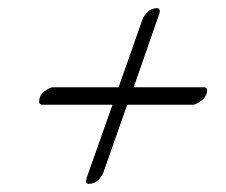

<svg xmlns="http://www.w3.org/2000/svg" viewBox="-20 -577 555 471"><path d="M329 -528Q333 -539 342.5 -548Q352 -557 365 -557Q372 -557 372 -550Q372 -547 370 -541L308 -363H479Q488 -363 488 -356Q488 -341 474.5 -330.5Q461 -320 453 -320H292L234 -155Q230 -144 220.5 -135Q211 -126 198 -126Q191 -126 191 -133Q191 -134 193 -142L256 -320H85Q76 -320 76 -327Q76 -344 89.5 -353.5Q103 -363 111 -363H271Z"/></svg>

Font: Discipuli Britannica
Style: Regular
Weight: 400
Designer: Peter Wiegel
Foundry: Peter Wiegel
Version: Version 0.001 2009